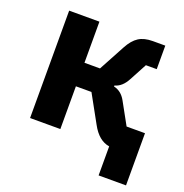

<svg xmlns="http://www.w3.org/2000/svg" viewBox="-121 -633 843 882"><g transform="rotate(20 300.5 -192.5)"><path d="M455 140V-2Q402 -10 367 -75L293 -209H217V0H69V-525H217V-324H293L362 -452Q383 -491 409.5 -508Q436 -525 478 -525H539V-410H486L441 -326Q418 -282 382 -273V-268Q419 -260 440 -222L499 -115H589V140Z"/></g></svg>

Font: Aneliza
Style: Bold
Weight: 700
Designer: Mike Abbink, Paul van der Laan, Pieter van Rosmalen
Foundry: Bold Monday
Version: Version 3.0